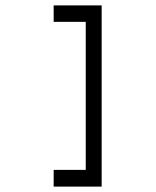

<svg xmlns="http://www.w3.org/2000/svg" viewBox="-20 -679 580 712"><path d="M179 -659H357V13H179V-49H298V-598H179Z"/></svg>

Font: 3270 Nerd Font
Style: Regular
Weight: 400
Monospace: yes
Version: Version 3.0.1;Nerd Fonts 3.3.0